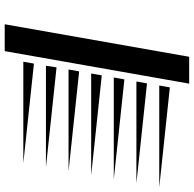

<svg xmlns="http://www.w3.org/2000/svg" viewBox="-277 -720 823 815"><g transform="rotate(-90 134.5 -312.5)"><path d="M187 79 325 -704H439L301 79ZM171 -3 -253 -48H179ZM205 -196 -219 -241H213ZM222 -292 -202 -337H230ZM239 -388 -185 -433H247ZM256 -484 -168 -529H263ZM188 -100 -236 -145H196ZM272 -580 -151 -625H280Z"/></g></svg>

Font: Faster One
Style: Regular
Weight: 400
Designer: Eduardo Rodriguez Tunni
Foundry: Eduardo Rodriguez Tunni
Version: Version 1.002